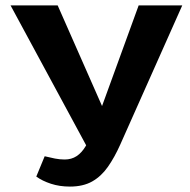

<svg xmlns="http://www.w3.org/2000/svg" viewBox="-20 -678 703 709"><path d="M238 11Q200 11 168 0.5Q136 -10 114 -26L145 -101Q165 -96 183 -92.5Q201 -89 219 -89Q244 -89 263 -101.5Q282 -114 296.5 -138.5Q311 -163 325 -199L492 -658H653L424 -144Q403 -97 378.5 -62Q354 -27 320.5 -8Q287 11 238 11ZM313 -114 19 -658H193L398 -193Z"/></svg>

Font: Ysabeau SC ExtraBold
Style: Regular
Weight: 800
Designer: Christian Thalmann (Catharsis Fonts)
Version: Version 2.001;gftools[0.9.30]; featfreeze: smcp